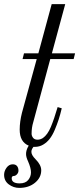

<svg xmlns="http://www.w3.org/2000/svg" viewBox="-44 -704 386 936"><path d="M-24 148Q-24 130 -12 113.5Q0 97 18 97Q32 97 39 105.5Q46 114 46 128Q46 138 38.5 146Q31 154 22 154Q18 154 15.5 157Q13 160 13 165Q13 190 52 190Q80 190 93.5 173.5Q107 157 107 136Q107 115 93 83Q83 62 83 47Q83 30 92 13L96 6Q52 -12 52 -72Q52 -110 63 -154L135 -416H66L73 -444H143L208 -684H274L209 -444H322L315 -416H201L118 -108Q110 -82 110 -52Q110 -42 117 -32.5Q124 -23 139 -23Q152 -23 165 -31Q188 -47 204 -85.5Q220 -124 237 -182L257 -176Q250 -146 242 -121.5Q234 -97 223 -71Q212 -45 198.5 -27.5Q185 -10 166.5 1Q148 12 126 12H119L113 21Q109 28 109 36Q109 52 129 72Q157 100 157 126Q157 162 126.5 187Q96 212 50 212Q22 212 -1 195Q-24 178 -24 148Z"/></svg>

Font: Old Standard TT
Style: Italic
Weight: 400
Italic angle: -15.2°
Designer: Alexey Kryukov <alexios@thessalonica.org.ru>
Version: Version 2.2